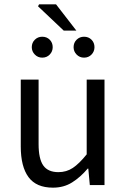

<svg xmlns="http://www.w3.org/2000/svg" viewBox="-20 -853 584 885"><path d="M224 12Q147.3 12 111.5 -36.5Q75.7 -85 75.7 -178V-486H157.9V-188.7Q157.9 -120.8 179.5 -90.2Q201.2 -59.5 249.3 -59.5Q286.4 -59.5 315.7 -79Q345 -98.5 379.6 -141.5V-486H461.7V0H394L387 -75.9H384.3Q350.8 -36.3 312.4 -12.2Q274 12 224 12ZM174.7 -587.3Q154.4 -587.3 140.5 -601.6Q126.5 -615.8 126.5 -635.5Q126.5 -656.1 140.5 -669.9Q154.4 -683.7 174.7 -683.7Q195.7 -683.7 209.3 -669.9Q222.9 -656.1 222.9 -635.5Q222.9 -615.8 209.3 -601.6Q195.7 -587.3 174.7 -587.3ZM367.3 -587.3Q347 -587.3 333.1 -601.6Q319.2 -615.8 319.2 -635.5Q319.2 -656.1 333.1 -669.9Q347 -683.7 367.3 -683.7Q388.3 -683.7 401.9 -669.9Q415.5 -656.1 415.5 -635.5Q415.5 -615.8 401.9 -601.6Q388.3 -587.3 367.3 -587.3ZM273.9 -711.8 155.3 -824 160.2 -833.1H238.2L332.1 -711.8Z"/></svg>

Font: Source Sans 3
Style: Regular
Weight: 200
Designer: Paul D. Hunt
Foundry: Adobe
Version: Version 3.046;hotconv 1.0.118;makeotfexe 2.5.65603